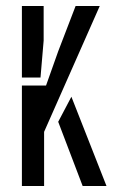

<svg xmlns="http://www.w3.org/2000/svg" viewBox="-20 -620 405 640"><path d="M53 0V-335H133.5L174 -449L232 -600H312.5L127 -180.5V0ZM53 -361.5V-600H125.5V-484.5L115 -361.5ZM174 -214 218 -297.5 335 0H255.5Z"/></svg>

Font: Big Shoulders Stencil Display Medium
Style: Regular
Weight: 500
Designer: Patric King
Foundry: XO Type Co
Version: Version 1.000